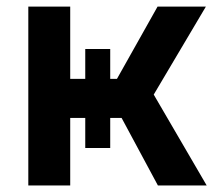

<svg xmlns="http://www.w3.org/2000/svg" viewBox="-20 -566 657 586"><path d="M66.4 0V-545.9H194.3V-325.2H240.2V-416.5H316.4V-325.2H336.9L460.9 -545.9H608.4L449.2 -277.3L610.8 0H461.9L351.1 -206.1H316.4V-114.3H240.2V-206.1H194.3V0Z"/></svg>

Font: Inter Semi Bold
Style: Regular
Weight: 600
Designer: Rasmus Andersson
Foundry: rsms
Version: Version 4.000;git-e0f93cc